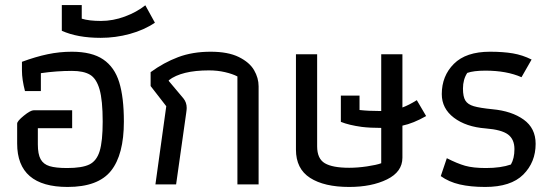

<svg xmlns="http://www.w3.org/2000/svg" viewBox="-20 -731 2191 761"><path d="M48 -162V-241Q48 -251 74.5 -272.5Q101 -294 114 -294H266V-223H130V-159Q130 -120 141 -100Q152 -80 176.5 -72.5Q201 -65 246 -65Q305 -65 334 -79Q363 -93 375 -132Q387 -171 387 -249Q387 -334 374.5 -377Q362 -420 336.5 -435Q311 -450 265 -450Q204 -450 142 -441V-370H79Q67 -416 67 -451V-486Q121 -506 168.5 -516Q216 -526 265 -526Q344 -526 389 -495.5Q434 -465 452.5 -405Q471 -345 471 -249Q471 -118 420 -54Q369 10 248 10Q48 10 48 -162Z M225 -609V-711H304V-657Q333 -648 380 -648Q428 -648 475 -665.5Q522 -683 556 -710L594 -641Q551 -612 494.5 -596.5Q438 -581 379 -581Q287 -581 225 -609Z M639 -310 577 -390V-445Q629 -483 686 -504.5Q743 -526 815 -526Q884 -526 926.5 -505Q969 -484 987 -453Q1005 -422 1005 -389V0H921V-428Q902 -438 872 -445Q842 -452 808 -452Q700 -452 649 -413V-410L707 -341Q720 -325 720 -303Q720 -297 718 -283L678 0H596Z M1153 -138V-516H1237V-151Q1237 -102 1267.5 -84Q1298 -66 1364 -66Q1397 -66 1434.5 -71.5Q1472 -77 1491 -84V-224Q1447 -224 1414 -228Q1363 -235 1331 -248V-352H1405V-295Q1440 -291 1486 -291H1491V-516H1575V-305Q1600 -314 1632 -334L1669 -271Q1618 -242 1575 -233V-106Q1575 -50 1514 -20Q1453 10 1364 10Q1265 10 1209 -26Q1153 -62 1153 -138Z M1727 -33 1751 -104Q1792 -83 1823.5 -74Q1855 -65 1906 -65Q1965 -65 2005 -79Q2019 -103 2019 -140Q2019 -179 1993.5 -198Q1968 -217 1905 -222Q1827 -228 1779 -264.5Q1731 -301 1731 -358Q1731 -430 1779 -478Q1827 -526 1922 -526Q1974 -526 2012.5 -519.5Q2051 -513 2087 -495L2047 -425Q1988 -451 1904 -451Q1857 -451 1832 -442Q1815 -416 1815 -380Q1815 -348 1824.5 -332.5Q1834 -317 1858 -310Q1882 -303 1932 -298Q2008 -291 2055.5 -257Q2103 -223 2103 -161Q2103 -88 2054 -39Q2005 10 1903 10Q1845 10 1802 0Q1759 -10 1727 -33Z"/></svg>

Font: Athiti Medium
Style: Regular
Weight: 500
Designer: CadsonDemak Team
Foundry: CadsonDemak
Version: Version 1.032